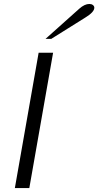

<svg xmlns="http://www.w3.org/2000/svg" viewBox="-20 -949 496 969"><path d="M175 -683H248L128 0H55ZM380 -905Q407 -929 431 -929Q442 -929 449 -923.5Q456 -918 456 -910Q456 -888 410 -860L239 -753H210Z"/></svg>

Font: Fahkwang Light
Style: Italic
Weight: 300
Italic angle: -10°
Version: Version 1.000; ttfautohint (v1.6)